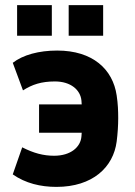

<svg xmlns="http://www.w3.org/2000/svg" viewBox="-20 -720 528 752"><path d="M201 12C343 12 424 -65 437 -166C441 -198 443 -229 443 -257C443 -285 442 -313 437 -346C422 -449 343 -522 204 -522C132 -522 70 -505 30 -474L70 -366C106 -389 142 -401 195 -401C257 -401 295 -368 299 -326C299 -321 300 -316 300 -311H133V-200H300C300 -195 299 -191 299 -186C296 -144 257 -110 192 -110C150 -110 112 -120 67 -143L30 -37C80 -2 139 12 201 12ZM249 -580H384V-700H249ZM47 -580H183V-700H47Z"/></svg>

Font: Finlandica
Style: Bold
Weight: 700
Designer: Niklas Ekholm, Juho Hiilivirta, Jaakko Suomalainen
Foundry: Helsinki Type Studio
Version: Version 2.000;Glyphs 3.2 (3202)